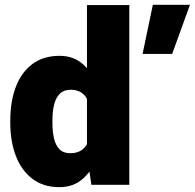

<svg xmlns="http://www.w3.org/2000/svg" viewBox="-20 -771 812 801"><path d="M228 9.8Q160.6 9.8 115 -25.1Q69.3 -60.1 46.1 -120.6Q22.9 -181.2 22.9 -257.8V-268.1Q22.9 -348.1 46.1 -408.9Q69.3 -469.7 115.2 -503.9Q161.1 -538.1 229 -538.1Q289.1 -538.1 329.3 -500.2Q369.6 -462.4 393.1 -399.4Q416.5 -336.4 426.8 -260.3V-259.3Q416.5 -188.5 392.8 -127.2Q369.1 -65.9 328.9 -28.1Q288.6 9.8 228 9.8ZM273.4 -131.8Q303.2 -131.8 322.5 -146Q341.8 -160.2 350.6 -187Q359.4 -213.9 356.9 -251.5V-268.1Q358.4 -301.8 353.5 -326.2Q348.6 -350.6 338.4 -366Q328.1 -381.3 312 -388.9Q295.9 -396.5 274.4 -396.5Q246.1 -396.5 229.5 -379.9Q212.9 -363.3 205.8 -334.5Q198.7 -305.7 198.7 -268.1V-257.8Q198.7 -222.2 205.3 -193.6Q211.9 -165 228 -148.4Q244.1 -131.8 273.4 -131.8ZM361.3 0 342.8 -125.5V-750H519.5V0ZM617.7 -751H772.5L698.2 -545.9H574.7Z"/></svg>

Font: Heebo Black
Style: Regular
Weight: 900
Designer: Oded Ezer
Foundry: Ezer Type House
Version: Version 3.100